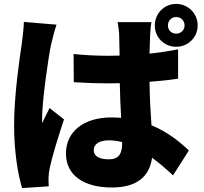

<svg xmlns="http://www.w3.org/2000/svg" viewBox="-20 -891 1040 981"><path d="M269 -765 102 -779C101 -741 95 -696 91 -666C80 -592 52 -404 52 -251C52 -115 72 2 93 70L229 61C228 44 228 26 228 15C228 5 231 -18 234 -32C246 -90 277 -191 307 -281L233 -339C220 -310 208 -291 196 -262C195 -266 195 -282 195 -285C195 -378 229 -611 241 -663C245 -681 260 -742 269 -765ZM838 -761C838 -785 856 -804 880 -804C904 -804 923 -786 923 -761C923 -737 904 -719 880 -719C856 -719 838 -737 838 -761ZM771 -761C771 -700 819 -652 880 -652C941 -652 990 -700 990 -761C990 -822 941 -871 880 -871C819 -871 771 -822 771 -761ZM604 -165V-158C604 -103 585 -77 536 -77C494 -77 459 -89 459 -124C459 -156 490 -174 536 -174C559 -174 581 -171 604 -165ZM754 -778H581C585 -757 589 -724 589 -709L591 -607L534 -606C474 -606 414 -609 356 -615L357 -471C416 -467 476 -465 535 -465L592 -466C593 -403 596 -342 599 -289C582 -290 566 -291 548 -291C409 -291 317 -219 317 -107C317 6 410 67 551 67C682 67 744 9 757 -85C791 -60 827 -30 864 5L945 -122C901 -164 839 -216 754 -251C750 -310 745 -382 744 -473C795 -477 845 -482 890 -489V-639C844 -630 795 -622 744 -617L747 -711C748 -733 750 -759 754 -778Z"/></svg>

Font: ChiuKong Gothic MN Heavy
Style: Regular
Weight: 900
Designer: Ryoko NISHIZUKA 西塚涼子 (kana, bopomofo & ideographs); Paul D. Hunt (Latin, Greek & Cyrillic); Sandoll Communications 산돌커뮤니
Foundry: Adobe
Version: Version 1.300